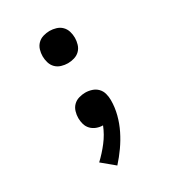

<svg xmlns="http://www.w3.org/2000/svg" viewBox="-180 -631 859 948"><g transform="rotate(-30 250.0 -156.5)"><path d="M208 215 138 157Q172 125 200.5 88Q229 51 246 8Q228 8 210.5 1.5Q193 -5 180.5 -18Q168 -31 163 -48.5Q158 -66 158 -84Q158 -102 163.5 -120.5Q169 -139 182 -152Q195 -165 213.5 -170.5Q232 -176 250 -176Q269 -176 287.5 -170Q306 -164 319 -150.5Q332 -137 337 -118.5Q342 -100 342 -81Q342 -40 331.5 0.5Q321 41 302.5 78.5Q284 116 260 150Q236 184 208 215ZM250 -344Q232 -344 213.5 -349.5Q195 -355 182 -368Q169 -381 163.5 -399.5Q158 -418 158 -436Q158 -455 163.5 -473Q169 -491 182 -504Q195 -517 213.5 -522.5Q232 -528 250 -528Q268 -528 286.5 -522.5Q305 -517 318 -504Q331 -491 336.5 -473Q342 -455 342 -436Q342 -418 336.5 -399.5Q331 -381 318 -368Q305 -355 286.5 -349.5Q268 -344 250 -344Z"/></g></svg>

Font: Iosevka Aile Semibold
Style: Regular
Weight: 600
Designer: Belleve Invis
Foundry: Belleve Invis
Version: Version 31.1.0; ttfautohint (v1.8.4)